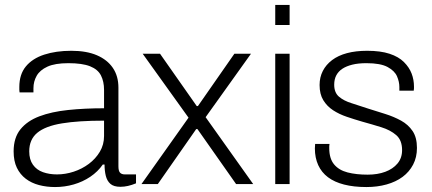

<svg xmlns="http://www.w3.org/2000/svg" viewBox="-20 -743 1743 775"><path d="M202 12Q168 12 137.5 4Q107 -4 84 -21.5Q61 -39 48 -66Q35 -93 35 -132Q35 -187 62.5 -221Q90 -255 139 -273.5Q188 -292 255 -299Q322 -306 400 -306V-380Q400 -414 387.5 -438.5Q375 -463 343.5 -475.5Q312 -488 256 -488Q202 -488 171.5 -474Q141 -460 128 -437Q115 -414 115 -387V-370H59Q58 -375 58 -380Q58 -385 58 -392Q58 -443 84.5 -475Q111 -507 158.5 -522.5Q206 -538 268 -538Q329 -538 371 -520Q413 -502 435.5 -469Q458 -436 458 -389V-72Q458 -53 464.5 -46Q471 -39 484 -39H529V-3Q512 4 496.5 7.5Q481 11 466 11Q439 11 425.5 -1Q412 -13 407 -33.5Q402 -54 402 -79H395Q375 -50 344.5 -29.5Q314 -9 277.5 1.5Q241 12 202 12ZM210 -39Q244 -39 277.5 -50Q311 -61 338.5 -81.5Q366 -102 383 -130.5Q400 -159 400 -194V-256Q297 -256 230 -245Q163 -234 130.5 -207Q98 -180 98 -132Q98 -99 113 -78Q128 -57 153.5 -48Q179 -39 210 -39Z M551 0 741 -268 556 -526H626L774 -315H779L926 -526H993L810 -270L1002 0H933L777 -222H772L617 0Z M1091 -642V-723H1149V-642ZM1091 0V-526H1149V0Z M1459 12Q1408 12 1369 2Q1330 -8 1304 -27.5Q1278 -47 1264.5 -76.5Q1251 -106 1251 -144Q1251 -148 1251.5 -153Q1252 -158 1252 -162H1310Q1309 -156 1309 -152.5Q1309 -149 1309 -145Q1309 -103 1328.5 -79.5Q1348 -56 1383 -47Q1418 -38 1464 -38Q1504 -38 1535 -49.5Q1566 -61 1584.5 -83Q1603 -105 1603 -137Q1603 -177 1579.5 -197.5Q1556 -218 1519 -229.5Q1482 -241 1442 -252Q1411 -261 1380 -271.5Q1349 -282 1324.5 -298Q1300 -314 1285 -338.5Q1270 -363 1270 -400Q1270 -431 1283 -456.5Q1296 -482 1320.5 -500.5Q1345 -519 1380.5 -528.5Q1416 -538 1462 -538Q1516 -538 1552.5 -526Q1589 -514 1610.5 -492.5Q1632 -471 1641.5 -446Q1651 -421 1651 -394Q1651 -391 1651 -386.5Q1651 -382 1650 -377H1592V-392Q1592 -413 1582.5 -435Q1573 -457 1544.5 -472.5Q1516 -488 1459 -488Q1426 -488 1402 -482Q1378 -476 1362 -465.5Q1346 -455 1337.5 -439Q1329 -423 1329 -401Q1329 -369 1348.5 -352.5Q1368 -336 1399 -326.5Q1430 -317 1465 -305Q1500 -294 1535 -283Q1570 -272 1599 -256Q1628 -240 1645.5 -214Q1663 -188 1663 -146Q1663 -108 1647.5 -78.5Q1632 -49 1605 -29Q1578 -9 1540.5 1.5Q1503 12 1459 12Z"/></svg>

Font: Archivo SemiBold ExtraLight
Style: Regular
Weight: 250
Version: Version 2.001